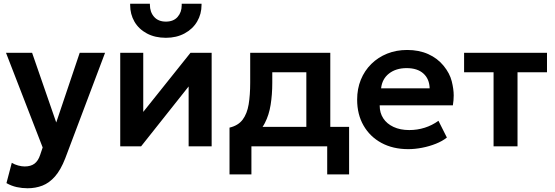

<svg xmlns="http://www.w3.org/2000/svg" viewBox="-20 -782 2966 1026"><path d="M127.5 224Q98 224 69.5 217.8Q41 211.5 14.5 196.5L43 88Q58.5 97.5 77.5 102.5Q96.5 107.5 112 107.5Q144 107.5 164 92.8Q184 78 194.5 46L208 6L12 -500H151.5L280.5 -127.5L406 -500H541.5L328.5 64.5Q304.5 126 274 160.8Q243.5 195.5 206.8 209.8Q170 224 127.5 224Z M622.5 0V-500H745.5V-184L998 -500H1111V0H988V-320L734 0ZM866.5 -580Q808.5 -580 765 -603.2Q721.5 -626.5 698.5 -666.2Q675.5 -706 675.5 -755.5Q675.5 -759 675.5 -762H781Q781 -759.5 781 -757Q781 -717.5 803.5 -692Q826 -666.5 866.5 -666.5Q907 -666.5 929 -691.5Q951 -716.5 951 -754Q951 -758 951 -762H1057Q1057 -759 1057 -756Q1057 -707 1033.5 -667Q1010 -627 966.5 -603.5Q923 -580 866.5 -580Z M1206.5 150V-100Q1253 -111 1276.8 -142.8Q1300.5 -174.5 1308.8 -224.5Q1317 -274.5 1317 -340.5V-500H1745V-104H1845.5V150H1728.5V0H1323.5V150ZM1617 -104V-396H1435V-340.5Q1435 -276.5 1426.2 -222Q1417.5 -167.5 1395.5 -125Q1390 -114 1383 -104Z M2161.5 15Q2080 15 2018.5 -18.2Q1957 -51.5 1922.8 -111Q1888.5 -170.5 1888.5 -249.5Q1888.5 -307.5 1908.2 -356Q1928 -404.5 1964.2 -440.2Q2000.5 -476 2049.2 -495.5Q2098 -515 2156 -515Q2219 -515 2268.5 -492.8Q2318 -470.5 2350.8 -430.2Q2383.5 -390 2394 -347.8Q2404.5 -305.5 2404.5 -272Q2404.5 -246.5 2400 -219H2009Q2009 -218 2009 -217Q2009 -179 2028 -149.8Q2047 -120.5 2082.8 -103.8Q2118.5 -87 2167 -87Q2210 -87 2249.5 -99.5Q2289 -112 2323 -136.5L2368 -47Q2344.5 -28 2309.5 -14Q2274.5 0 2235.8 7.5Q2197 15 2161.5 15ZM2016.5 -310H2276Q2274.5 -360.5 2242.5 -389.2Q2210.5 -418 2153 -418Q2096 -418 2059 -389.2Q2022 -360.5 2016.5 -310Z M2617.5 0V-396H2460V-500H2903V-396H2745.5V0Z"/></svg>

Font: Geologica EX Med
Style: Regular
Weight: 500
Designer: Sindre Bremnes, Frode Helland
Foundry: Monokrom Skriftforlag AS
Version: Version 1.010;gftools[0.9.28]